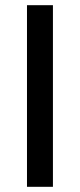

<svg xmlns="http://www.w3.org/2000/svg" viewBox="-20 -720 308 740"><path d="M184 -700H84V0H184Z"/></svg>

Font: Bruno Ace
Style: Regular
Weight: 400
Designer: Astigmatic (AOETI)
Foundry: Astigmatic (AOETI)
Version: Version 1.000